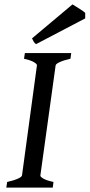

<svg xmlns="http://www.w3.org/2000/svg" viewBox="-20 -858 410 878"><path d="M302.2 -589.4Q271.5 -582.5 253.4 -574.2Q235.4 -565.9 234.4 -559.1L164.6 -55.7Q163.6 -49.8 178.2 -41.3Q192.9 -32.7 224.6 -25.9L221.2 0H8.8L12.7 -25.9Q43.5 -32.7 61.3 -40.8Q79.1 -48.8 80.6 -55.7L148.9 -559.1Q149.9 -564.9 135.3 -573.7Q120.6 -582.5 89.8 -589.4L93.8 -615.2H305.7ZM369.6 -773.9 145 -656.2Q138.2 -660.6 134.5 -666.7Q130.9 -672.9 126.5 -682.6L311.5 -837.9Q317.4 -834 325.7 -829.1Q334 -824.2 342.3 -818.8Q350.6 -813.5 358.2 -808.3Q365.7 -803.2 369.6 -799.3Z"/></svg>

Font: Gentium Book Basic
Style: Italic
Weight: 400
Italic angle: -8°
Designer: J. Victor Gaultney and Annie Olsen
Foundry: SIL International
Version: Version 1.102; 2013; Maintenance release